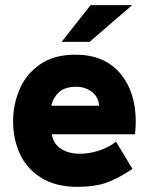

<svg xmlns="http://www.w3.org/2000/svg" viewBox="-20 -717 582 748"><path d="M31 -244Q31 -310 56.5 -369.5Q82 -429 136.5 -466.5Q191 -504 274 -504Q386 -504 447.5 -432Q509 -360 509 -242Q509 -226 506 -194H182Q188 -156 218 -137Q248 -118 292 -118Q328 -118 366 -130.5Q404 -143 432 -165L496 -59Q436 -19 391 -4Q346 11 282 11Q196 11 139.5 -25Q83 -61 57 -118.5Q31 -176 31 -244ZM366 -305Q364 -339 338 -359Q312 -379 277 -379Q232 -379 209 -357Q186 -335 180 -305ZM333 -697H495L329 -554H220Z"/></svg>

Font: Hanken Grotesk Black
Style: Regular
Weight: 900
Designer: Alfredo Marco Pradil
Foundry: Hanken Design Co.
Version: Version 3.014